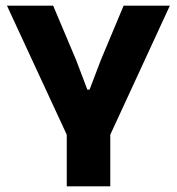

<svg xmlns="http://www.w3.org/2000/svg" viewBox="-20 -659 626 679"><path d="M362.9 -167.2H223.2L4.6 -639H168L249.2 -446.6L288.9 -342.1H296.8L336.6 -446.6L417.2 -639H580.7ZM370 0H216.1V-307.6H370Z"/></svg>

Font: Anek Devanagari Medium
Style: Regular
Weight: 500
Designer: Kailash Malviya (Devanagari) & Yesha Goshar (Latin)
Foundry: Ek Type
Version: Version 1.003